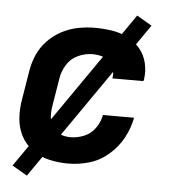

<svg xmlns="http://www.w3.org/2000/svg" viewBox="-50 -646 676 762"><g transform="rotate(5 288.0 -265.5)"><path d="M244 8Q285 8 327 -4Q369 -16 404 -46Q439 -76 460 -115Q481 -154 489 -196H365Q360 -168 342.5 -143.5Q325 -119 298 -108Q271 -97 244 -97Q222 -97 202 -105Q182 -113 171.5 -131Q161 -149 159.5 -171Q158 -193 162 -215L180 -325Q184 -353 200.5 -380Q217 -407 245.5 -420Q274 -433 303 -433Q328 -433 350.5 -424.5Q373 -416 383.5 -394Q394 -372 390 -347L389 -344H513Q514 -347 515 -351Q520 -385 512 -417.5Q504 -450 483 -474.5Q462 -499 433 -513.5Q404 -528 370.5 -533Q337 -538 303 -538Q270 -538 236.5 -531.5Q203 -525 171.5 -508.5Q140 -492 115 -465.5Q90 -439 76.5 -407Q63 -375 58 -342L40 -232Q33 -193 35.5 -155Q38 -117 55 -84.5Q72 -52 101.5 -30.5Q131 -9 168 -0.5Q205 8 244 8ZM85 70 526 -566 466 -601 25 35Z"/></g></svg>

Font: Iosevka Sparkle Oblique
Style: Bold
Weight: 700
Italic angle: -9°
Designer: Belleve Invis
Foundry: Belleve Invis
Version: Version 4.5.0; ttfautohint (v1.8.3)